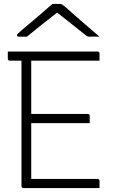

<svg xmlns="http://www.w3.org/2000/svg" viewBox="-20 -964 590 984"><path d="M101 0Q90 0 90 -11V-653H31Q20 -653 20 -664V-700H479Q490 -700 490 -689V-653H140V-380H429Q440 -380 440 -369V-333H140V-47H479Q490 -47 490 -36V0ZM249 -944H285Q293 -944 299 -940.5Q305 -937 321 -923Q329 -916 348.5 -898.5Q368 -881 393 -859.5Q418 -838 443.5 -816Q469 -794 490 -776Q478 -777 467.5 -776.5Q457 -776 445 -776Q434 -776 429 -777.5Q424 -779 416 -786Q401 -798 364 -827.5Q327 -857 275 -898H271Q219 -858 182.5 -828.5Q146 -799 118 -776H79Q67 -776 67 -783Q67 -787 71.5 -791.5Q76 -796 92 -810Q105 -821 126.5 -839Q148 -857 172 -877.5Q196 -898 216.5 -916Q237 -934 249 -944Z"/></svg>

Font: Recursive Sn Lnr St Lt
Style: Regular
Weight: 300
Version: Version 1.079;hotconv 1.0.112;makeotfexe 2.5.65598; ttfautoh